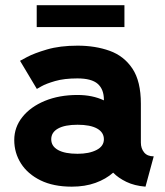

<svg xmlns="http://www.w3.org/2000/svg" viewBox="-20 -697 628 730"><path d="M252.9 12.7Q183.1 12.7 134.3 -11.2Q85.4 -35.2 59.8 -75.4Q34.2 -115.7 34.2 -164.6Q34.2 -213.4 65.2 -252.2Q96.2 -291 150.6 -313.5Q205.1 -335.9 274.9 -335.9Q331.5 -335.9 375 -315.4V-317.9Q375 -357.4 351.6 -378.2Q328.1 -398.9 274.4 -398.9Q224.1 -398.9 189.7 -388.9Q155.3 -378.9 137.7 -368.9Q120.1 -358.9 120.1 -358.9L56.2 -465.8Q56.2 -465.8 83 -480.2Q109.9 -494.6 158.9 -509Q208 -523.4 274.9 -523.4Q342.3 -523.4 396.7 -503.9Q451.2 -484.4 483.4 -436.3Q515.6 -388.2 515.6 -302.7V-154.8Q515.6 -132.8 527.8 -117.7Q540 -102.5 564.5 -102.5L533.2 12.7Q491.2 9.3 460.4 -5.6Q429.7 -20.5 410.2 -40.5Q382.8 -16.1 343 -1.7Q303.2 12.7 252.9 12.7ZM375 -167.5Q375 -193.8 349.1 -208.3Q323.2 -222.7 274.9 -222.7Q226.6 -222.7 200.7 -208.3Q174.8 -193.8 174.8 -167.5Q174.8 -141.1 200.7 -126.7Q226.6 -112.3 274.9 -112.3Q318.8 -112.3 346.9 -126.7Q375 -141.1 375 -167.5ZM119.6 -594.2V-677.2H453.1V-594.2Z"/></svg>

Font: Giphurs
Style: Bold
Weight: 700
Version: Version 0.920; ttfautohint (v1.8.4.7-5d5b)